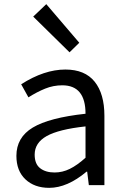

<svg xmlns="http://www.w3.org/2000/svg" viewBox="-20 -892 603 925"><path d="M59 -141Q59 -230 138 -277.5Q217 -325 392 -344Q392 -481 280 -481Q237 -481 197.5 -465Q158 -449 117 -423L82 -486Q193 -557 295 -557Q389 -557 436 -498.5Q483 -440 483 -334V0H408L400 -65H397Q304 13 217 13Q146 13 102.5 -28Q59 -69 59 -141ZM392 -132V-283Q263 -269 205 -236.5Q147 -204 147 -147Q147 -102 173.5 -81.5Q200 -61 243 -61Q281 -61 316.5 -78.5Q352 -96 392 -132ZM140 -812 203 -872 362 -686 315 -640Z"/></svg>

Font: Merged Yaku Han JP
Style: Regular
Weight: 400
Designer: Ryoko NISHIZUKA 西塚涼子 (kana, bopomofo & ideographs); Paul D. Hunt (Latin, Greek & Cyrillic); Sandoll Communications 산돌커뮤니
Foundry: Adobe
Version: Version 2.004